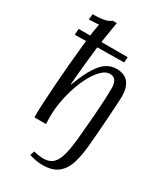

<svg xmlns="http://www.w3.org/2000/svg" viewBox="-237 -853 1019 1180"><g transform="rotate(30 273.0 -263.0)"><path d="M268 229Q246 229 223.5 225Q201 221 174 213L184 182Q198 186 219 189Q240 192 252 192Q296 192 321 168.5Q346 145 359 93.5Q372 42 379 -40Q381 -66 385 -108Q389 -150 393 -201Q397 -252 399.5 -303Q402 -354 402 -396Q402 -424 390.5 -444Q379 -464 349 -464Q322 -464 295.5 -439.5Q269 -415 244.5 -373Q220 -331 201.5 -277.5Q183 -224 172 -166.5Q161 -109 161 -53Q161 -38 161.5 -25.5Q162 -13 163 0H81Q80 -7 80 -12.5Q80 -18 80 -26Q80 -53 83 -109Q86 -165 91 -236.5Q96 -308 102.5 -383Q109 -458 116 -525.5Q123 -593 130 -639Q134 -665 135.5 -672Q137 -679 139 -692Q122 -691 104 -690Q86 -689 69 -688L73 -728Q117 -728 141.5 -732Q166 -736 179 -742Q192 -748 200 -755H229Q225 -730 220 -699Q215 -668 210 -638Q205 -608 202 -585Q199 -560 194.5 -520.5Q190 -481 185.5 -437.5Q181 -394 177.5 -354Q174 -314 172 -288H175Q209 -379 240.5 -427Q272 -475 303.5 -493Q335 -511 368 -511Q428 -511 455 -476Q482 -441 482 -381Q482 -365 480 -333.5Q478 -302 475.5 -261.5Q473 -221 470 -179Q467 -137 464 -101Q461 -65 459 -42Q453 43 435.5 103.5Q418 164 379 196.5Q340 229 268 229ZM41 -564 44 -607H392L389 -568Z"/></g></svg>

Font: Lora Italic
Style: Italic
Weight: 400
Italic angle: -3°
Designer: Olga Karpushina, Alexei Vanyashin (Cyrillic)
Foundry: Cyreal
Version: Version 2.210; ttfautohint (v1.8.1.43-b0c9)